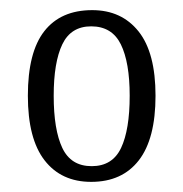

<svg xmlns="http://www.w3.org/2000/svg" viewBox="-20 -739 361 379"><path d="M160 -380Q101 -380 68 -422.5Q35 -465 35 -550Q35 -636 67.5 -677.5Q100 -719 162 -719Q220 -719 253.5 -677Q287 -635 287 -550Q287 -465 254 -422.5Q221 -380 160 -380ZM161 -411Q202 -411 219 -447Q236 -483 236 -550Q236 -616 218.5 -651.5Q201 -687 160 -687Q120 -687 103 -651.5Q86 -616 86 -550Q86 -483 103 -447Q120 -411 161 -411Z"/></svg>

Font: Noto Serif Khmer Condensed Light
Style: Regular
Weight: 300
Width: 3
Designer: Danh Hong and the Monotype Design Team
Foundry: Monotype Imaging Inc.
Version: Version 2.004